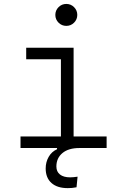

<svg xmlns="http://www.w3.org/2000/svg" viewBox="-20 -764 626 991"><path d="M329.6 207Q275.4 207 245.6 180.4Q215.8 153.8 215.8 105.5Q215.8 72.8 231.2 45.7Q246.6 18.6 274.4 6.3V0H85.9V-59.6H294.4V-458H115.2V-517.6H359.9V-59.6H530.3V0H390.1Q333.5 0 302.2 26.1Q271 52.2 271 95.2Q271 122.1 289.6 136.7Q308.1 151.4 342.3 151.4Q350.6 151.4 360.4 150.4Q370.1 149.4 380.4 147.9L375 202.6Q363.3 205.1 351.3 206.1Q339.4 207 329.6 207ZM322.3 -630.4Q298.8 -630.4 282.2 -647Q265.6 -663.6 265.6 -687Q265.6 -710.4 282.2 -727.1Q298.8 -743.7 322.3 -743.7Q345.7 -743.7 362.3 -727.1Q378.9 -710.4 378.9 -687Q378.9 -663.6 362.3 -647Q345.7 -630.4 322.3 -630.4Z"/></svg>

Font: CaskaydiaMono NF Light
Style: Regular
Weight: 300
Designer: Aaron Bell
Foundry: Saja Typeworks
Version: Version 2111.001; ttfautohint (v1.8.4);Nerd Fonts 3.1.1